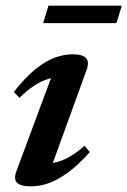

<svg xmlns="http://www.w3.org/2000/svg" viewBox="-20 -649 452 681"><path d="M39 -44 171 -399 195 -375Q171.5 -375.5 148 -368Q124.5 -360.5 100 -344.2Q75.5 -328 49 -302L29 -323Q69.5 -374.5 105.5 -403.5Q141.5 -432.5 174.5 -444.5Q207.5 -456.5 237.5 -456.5Q273 -456.5 285.2 -442.8Q297.5 -429 287 -400.5L155 -37L133.5 -69Q157 -67.5 180.8 -73.8Q204.5 -80 229.2 -94.5Q254 -109 280 -132L298.5 -109.5Q258.5 -65 222.5 -38.2Q186.5 -11.5 154 0.2Q121.5 12 90.5 12Q52.5 12 40 -1.2Q27.5 -14.5 39 -44ZM133 -567 152 -629H412L393 -567Z"/></svg>

Font: Newsreader 16pt 16pt SemiBold
Style: Italic
Weight: 600
Italic angle: -17°
Version: Version 1.003